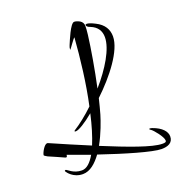

<svg xmlns="http://www.w3.org/2000/svg" viewBox="-279 -873 1062 1148"><g transform="rotate(-20 252.0 -299.0)"><path d="M553 148C593 148 627 135 627 94C627 63 600 31 543 11C537 9 532 8 529 8C526 8 524 9 524 10C524 13 527 16 534 20C546 28 593 84 593 108C593 119 583 120 568 120C505 120 365 67 207 2C243 -62 268 -134 279 -171C287 -198 295 -231 304 -267C407 -364 510 -495 510 -585C510 -628 490 -666 439 -691C414 -704 397 -709 388 -709C382 -709 379 -707 379 -704C379 -696 387 -689 402 -684C445 -667 463 -636 463 -597C463 -523 398 -417 316 -323C340 -433 362 -564 372 -645C375 -669 376 -687 376 -700C376 -715 369 -727 356 -735C343 -742 331 -746 321 -746C297 -746 258 -647 248 -624C244 -615 242 -607 242 -600C242 -598 242 -597 243 -597C245 -597 286 -658 291 -658C282 -531 263 -370 234 -239C189 -196 142 -159 102 -134C101 -133 100 -131 100 -130C100 -128 102 -127 107 -127C126 -127 172 -155 225 -199C209 -127 190 -65 169 -14C89 -47 6 -83 -74 -118C-75 -118 -76 -119 -79 -119C-97 -119 -121 -75 -123 -59C-123 -56 -116 -51 -103 -44C-75 -31 -34 -15 -10 -3C-6 -1 -3 0 -1 0C7 0 6 -10 7 -14L145 36C120 79 93 105 62 105C7 105 -20 69 -30 69C-34 69 -36 71 -36 74C-36 75 -35 77 -34 78C-31 83 -1 128 60 128C107 128 146 92 179 47C335 100 497 148 553 148Z"/></g></svg>

Font: Comforter
Style: Regular
Weight: 400
Designer: Robert E. Leuschke
Foundry: Robert E. Leuschke
Version: Version 1.013; ttfautohint (v1.8.3)